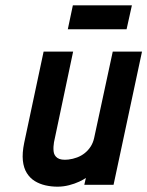

<svg xmlns="http://www.w3.org/2000/svg" viewBox="-20 -695 554 722"><path d="M476 -675H254L235 -585H456ZM303 -26 297 0H407L514 -501H404L334 -176Q330 -158 321 -144Q312 -130 299 -119.5Q286 -109 270 -103Q254 -97 237 -95Q209 -92 196 -101Q183 -110 181.5 -126.5Q180 -143 183 -160L255 -501H144L71 -158Q63 -119 66 -91Q69 -63 81 -44Q93 -25 111 -14Q129 -3 151 2Q173 7 196 7Q218 7 239.5 1.5Q261 -4 278 -12Q295 -20 303 -26Z"/></svg>

Font: Advent Pro
Style: Bold Italic
Weight: 700
Italic angle: -12°
Designer: VivaRado, Andreas Kalpakidis
Foundry: VivaRado, Andreas Kalpakidis
Version: Version 3.000